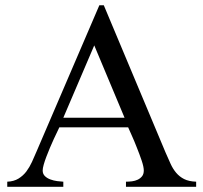

<svg xmlns="http://www.w3.org/2000/svg" viewBox="-20 -716 780 736"><path d="M462.9 0V-19.5Q474.1 -19.5 486.1 -21Q498 -22.5 508.1 -27.3Q518.1 -32.2 524.7 -40.5Q531.2 -48.8 531.2 -62.5Q531.2 -76.2 523.2 -100.1Q515.1 -124 504.9 -149.4Q495.1 -174.8 485.1 -196.8Q475.1 -218.8 471.2 -228H207.5Q204.6 -222.7 199.2 -210.4L186 -182.6L171.4 -149.4Q164.1 -131.8 157.7 -115.2Q151.4 -98.6 147.5 -84.7Q143.6 -70.8 143.6 -62.5Q143.6 -49.3 152.1 -41Q160.6 -32.7 173.3 -28.1Q186 -23.4 199.5 -21.7Q212.9 -20 222.7 -19.5V0H7.8V-19.5Q33.2 -20.5 51 -31.5Q68.8 -42.5 81.1 -58.8Q93.3 -75.2 102.5 -95.2Q111.8 -115.2 120.1 -135.3L360.8 -695.8H377.9L614.7 -131.3Q624.5 -107.9 633.8 -88.4Q642.6 -68.8 655.3 -53.7Q668 -38.6 686 -29.5Q704.1 -20.5 731.9 -19.5V0ZM341.3 -542 222.7 -264.6H457.5Z"/></svg>

Font: Simplified Naskh
Style: Regular
Weight: 400
Designer: SIL International
Foundry: Arabeyes
Version: 1.02_alpha